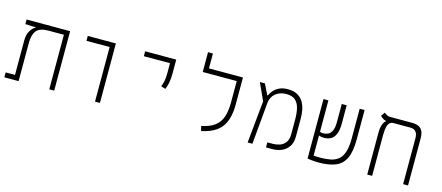

<svg xmlns="http://www.w3.org/2000/svg" viewBox="-51 -1275 4203 1827"><g transform="rotate(15 2051.0 -361.0)"><path d="M505.4 0H457V-537.6H306.2Q219.7 -537.6 187.3 -497.6Q154.8 -457.5 154.8 -376V0H14.6V-48.3H106.4V-385.3Q106.4 -446.8 129.2 -483.6Q151.9 -520.5 180.7 -534.2V-537.6H145.5L76.7 -541V-585.9H505.4Z M907.7 0V-537.6H679.2V-585.9H956.1V0Z M1522.9 -290 1478 -303.7Q1489.3 -330.1 1495.8 -361.1Q1502.4 -392.1 1502.4 -448.2V-537.6H1244.6V-585.9H1550.8V-448.2Q1550.8 -392.1 1542.5 -354.2Q1534.2 -316.4 1522.9 -290Z M2159.7 -585.9H2208V-318.4Q2208 -173.8 2149.2 -95.9Q2090.3 -18.1 1954.6 9.3L1943.4 -37.6Q2026.9 -54.7 2074 -90.6Q2121.1 -126.5 2140.4 -185.1Q2159.7 -243.7 2159.7 -328.1V-537.6H1824.7V-732.4H1873V-585.9Z M2411.1 0 2452.1 -416.5 2374.5 -585.9H2424.3L2475.6 -481.9H2480.5Q2490.7 -505.9 2511.5 -530.5Q2532.2 -555.2 2566.4 -572Q2600.6 -588.9 2649.9 -588.9Q2711.4 -588.9 2749.3 -566.2Q2787.1 -543.5 2806.6 -507.3Q2826.2 -471.2 2833.3 -429.9Q2840.3 -388.7 2840.3 -352.1V-175.8Q2840.3 -110.4 2812.3 -71.8Q2784.2 -33.2 2742.4 -16.6Q2700.7 0 2659.2 0H2591.8V-49.8H2648.9Q2679.2 -49.8 2712.4 -60.8Q2745.6 -71.8 2768.6 -101.1Q2791.5 -130.4 2791.5 -185.1V-327.1Q2791.5 -387.7 2780.5 -436Q2769.5 -484.4 2738.8 -512.7Q2708 -541 2648.9 -541Q2585.4 -541 2543 -506.1Q2500.5 -471.2 2495.1 -410.6L2458 0Z M3114.3 9.3Q3071.3 9.3 3042 5.6Q3012.7 2 3001.5 0V-585.9H3049.8V-276.4Q3061.5 -270.5 3083.5 -270.5Q3107.9 -270.5 3130.4 -281Q3152.8 -291.5 3167.2 -321.5Q3181.6 -351.6 3181.6 -409.2V-585.9H3230V-406.7Q3230 -337.9 3212.6 -299.6Q3195.3 -261.2 3166.5 -246.1Q3137.7 -231 3102.5 -231Q3085 -231 3074 -232.9Q3063 -234.9 3049.8 -239.7V-42Q3060.5 -41 3075.7 -40Q3090.8 -39.1 3111.3 -39.1Q3170.9 -39.1 3216.6 -48.3Q3262.2 -57.6 3293.9 -84.2Q3325.7 -110.8 3341.8 -162.4Q3357.9 -213.9 3357.9 -297.9V-585.9H3406.2V-296.9Q3406.2 -176.3 3374.3 -109.6Q3342.3 -43 3277.6 -16.8Q3212.9 9.3 3114.3 9.3Z M3991.2 -467.3V0H3942.9V-451.7Q3942.9 -537.6 3870.1 -537.6H3698.2Q3668.9 -534.2 3656.2 -510.7Q3643.6 -487.3 3640.6 -456.5Q3637.7 -425.8 3637.7 -400.4V0H3589.4V-409.7Q3589.4 -460.4 3600.6 -491.9Q3611.8 -523.4 3629.4 -534.2V-539.1Q3609.4 -543 3595.9 -553.5Q3582.5 -564 3571.3 -573.2L3597.7 -611.8Q3608.9 -603.5 3624 -594.7Q3639.2 -585.9 3657.2 -585.9H3876.5Q3936 -585.9 3963.6 -556.4Q3991.2 -526.9 3991.2 -467.3Z"/></g></svg>

Font: Cascadia Mono NF ExtraLight
Style: Regular
Weight: 200
Monospace: yes
Designer: Aaron Bell
Foundry: Saja Typeworks
Version: Version 2404.023; ttfautohint (v1.8.4)